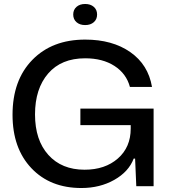

<svg xmlns="http://www.w3.org/2000/svg" viewBox="-20 -936 852 965"><path d="M389 9Q232 9 137.5 -91Q43 -191 43 -359Q43 -533 142.5 -635Q242 -737 408 -737Q545 -737 635 -674Q725 -611 744 -499H633Q615 -566 555.5 -604.5Q496 -643 408 -643Q288 -643 222 -566.5Q156 -490 156 -361Q156 -232 223 -157.5Q290 -83 405 -83Q508 -83 572.5 -139.5Q637 -196 637 -290V-307H384V-390H752V0H665L659 -139H652Q627 -73 554.5 -32Q482 9 389 9ZM451.5 -824.5Q435 -810 408 -810Q381 -810 364.5 -824.5Q348 -839 348 -863Q348 -887 364.5 -901.5Q381 -916 408 -916Q435 -916 451.5 -901.5Q468 -887 468 -863Q468 -839 451.5 -824.5Z"/></svg>

Font: Mona Sans Medium
Style: Regular
Weight: 500
Designer: Deni Anggara
Foundry: GitHub
Version: Version 2.000;Glyphs 3.2.3 (3260)